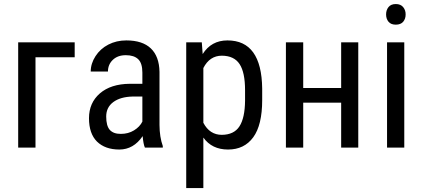

<svg xmlns="http://www.w3.org/2000/svg" viewBox="-20 -741 2121 964"><path d="M355 -453.6H158.2V0H71.3V-528.3H355Z M586.9 -68.8Q624 -68.8 652.8 -86.4Q681.6 -104 694.8 -130.4V-256.3H646Q584.5 -254.9 548.8 -228.5Q513.2 -202.1 513.2 -155.8Q513.2 -109.4 531.2 -88.9Q549.8 -68.4 586.9 -68.8ZM466.8 -30.3Q426.8 -70.3 426.8 -147.5Q426.8 -224.6 481.4 -272Q536.1 -319.3 631.3 -320.3H694.8V-376.5Q694.8 -423.8 673.8 -443.8Q652.8 -463.9 611.8 -463.9Q570.8 -463.9 546.4 -440.4Q522 -417 522 -381.8H435.5Q435.5 -421.9 459.5 -459Q483.4 -496.1 523.9 -517.1Q564.5 -538.1 614.3 -538.1Q695.3 -538.1 737.3 -498Q779.3 -458 780.8 -380.4V-113.8Q781.2 -52.7 797.4 -7.8V0H707.5Q699.7 -17.1 696.3 -57.6Q650.4 9.8 579.1 9.8Q507.8 9.8 466.8 -30.3Z M1210.4 -288.1Q1210.4 -377 1183.1 -418.9Q1155.8 -460.9 1094.2 -461.4Q1032.7 -461.4 1001 -399.4V-124.5Q1032.7 -64 1093.8 -64Q1154.8 -64.5 1182.1 -106.4Q1209.5 -148.4 1210.4 -235.4ZM1122.1 -538.1Q1293.5 -538.1 1296.4 -296.4V-238.8Q1296.4 -113.3 1251.5 -51.8Q1206.5 9.8 1125 9.8Q1043.9 9.8 1001 -50.3V203.1H915V-528.3H993.2L997.6 -469.7Q1041 -538.1 1122.1 -538.1Z M1778.8 0H1692.9V-225.6H1502.4V0H1415.5V-528.3H1502.4V-299.3H1692.9V-528.3H1778.8Z M2016.6 -668Q2016.6 -646.5 2004.4 -631.8Q1991.7 -617.2 1967.3 -617.2Q1942.9 -617.2 1930.7 -631.8Q1918.5 -646.5 1918.5 -668.5Q1918.5 -690.4 1930.7 -705.6Q1942.9 -720.7 1967.3 -720.7Q1991.7 -720.7 2004.4 -705.1Q2017.1 -689.5 2016.6 -668ZM2009.8 0H1923.3V-528.3H2009.8Z"/></svg>

Font: RobotoCondensed-Regular
Style: Regular
Weight: 400
Designer: Google
Version: Version 2.001201; 2014